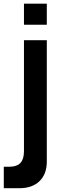

<svg xmlns="http://www.w3.org/2000/svg" viewBox="-30 -752 338 1012"><path d="M-10 240V127H15.7Q59.7 127 78 106.5Q96.3 86.1 96.3 45.8V-540H216.7V100Q216.7 165.2 178.4 202.6Q140.2 240 72.2 240ZM96.3 -621.8V-732.5H216.7V-621.8Z"/></svg>

Font: Manrope ExtraLight
Style: Regular
Weight: 200
Designer: Mikhail Sharanda
Foundry: Mikhail Sharanda
Version: Version 4.505